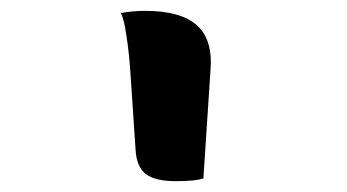

<svg xmlns="http://www.w3.org/2000/svg" viewBox="-20 -774 640 354"><path d="M355 -445Q345 -442 332 -441Q319 -440 304 -440Q266 -440 249 -453Q232 -466 230 -497L220 -647Q218 -673 215.5 -691.5Q213 -710 210.5 -724Q208 -738 203 -750Q214 -752 225 -753Q236 -754 247 -754Q314 -754 343.5 -727Q373 -700 368 -643Z"/></svg>

Font: Recursive Monospace Casual
Style: Bold
Weight: 700
Version: Version 1.047